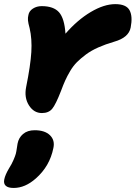

<svg xmlns="http://www.w3.org/2000/svg" viewBox="-78 -509 664 939"><path d="M127 43.9Q87.4 43.9 63.5 6.1Q39.6 -31.7 49.8 -83Q71.3 -189.5 75.2 -254.2Q79.1 -318.8 66.9 -371.1Q60.1 -395.5 58.8 -409.2Q57.6 -422.9 61 -436Q64.5 -455.1 83 -467Q101.6 -479 126 -479Q184.1 -479 210.7 -449Q237.3 -418.9 242.2 -344.2Q300.8 -411.6 365.7 -450.2Q430.7 -488.8 485.8 -488.8Q539.6 -488.8 555.7 -458.7Q571.8 -428.7 561 -374Q551.3 -325.2 481 -305.2Q437.5 -292.5 402.8 -277.1Q368.2 -261.7 342.5 -242.7Q316.9 -223.6 298.6 -205.3Q280.3 -187 265.4 -161.9Q250.5 -136.7 241 -115.5Q231.4 -94.2 220.2 -64Q194.8 1.5 177.5 22.7Q160.2 43.9 127 43.9ZM-11.2 410.2Q-38.6 410.2 -50 399.4Q-61.5 388.7 -57.1 368.2Q-52.7 346.2 -34.2 314.9Q-20.5 293.5 -12 273.4Q-3.4 253.4 -0.7 243.2Q2 232.9 4.4 215.6Q6.8 198.2 7.8 193.8Q13.2 164.6 34.9 146.2Q56.6 127.9 91.8 127.9Q141.1 127.9 166.3 152.3Q191.4 176.8 183.1 214.8Q165.5 303.7 97.2 363.8Q44.9 410.2 -11.2 410.2Z"/></svg>

Font: Shantell Sans Bouncy
Style: Italic
Weight: 800
Italic angle: -11.31°
Designer: Stephen Nixon, Anya Danilova, Shantell Martin
Foundry: Arrow Type
Version: Version 1.006;[9816181b4]